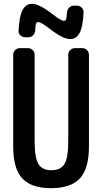

<svg xmlns="http://www.w3.org/2000/svg" viewBox="-20 -985 540 1015"><path d="M370.1 -955.1H386.7Q401.4 -955.1 412.1 -944.3Q422.9 -933.6 421.9 -918.9Q418 -841.8 400.4 -810.1Q382.8 -778.3 350.6 -778.3Q312.5 -778.3 241.2 -834Q197.3 -868.2 181.6 -868.2Q173.8 -868.2 170.4 -859.4Q167 -850.6 166 -823.2Q165 -808.6 154.8 -798.3Q144.5 -788.1 129.9 -788.1H113.3Q98.6 -788.1 87.9 -797.9Q77.1 -807.6 78.1 -823.2Q82 -900.4 99.6 -932.6Q117.2 -964.8 149.4 -964.8Q187.5 -964.8 258.8 -909.2Q302.7 -875 318.4 -875Q326.2 -875 329.6 -883.3Q333 -891.6 334 -918.9Q335 -933.6 345.2 -944.3Q355.5 -955.1 370.1 -955.1ZM49.8 -210V-695.3Q49.8 -710 60.1 -720.2Q70.3 -730.5 85 -730.5H127.9Q142.6 -730.5 152.8 -720.2Q163.1 -710 163.1 -695.3V-240.2Q163.1 -149.4 183.6 -117.2Q204.1 -85 252 -85Q299.8 -85 320.3 -117.2Q340.8 -149.4 340.8 -240.2V-695.3Q340.8 -710 351.1 -720.2Q361.3 -730.5 376 -730.5H415Q429.7 -730.5 439.9 -720.2Q450.2 -710 450.2 -695.3V-210Q450.2 -92.8 401.9 -41.5Q353.5 9.8 250 9.8Q146.5 9.8 98.1 -41.5Q49.8 -92.8 49.8 -210Z"/></svg>

Font: Rounded-L Mgen+ 1m medium
Style: Regular
Weight: 500
Designer: [Source Han Sans]
Ryoko NISHIZUKA  (kana & ideographs); Paul D. Hunt (Latin, Greek & Cyrillic); Wenlong ZHANG  (bopomofo
Version: Version 1.059.20150602